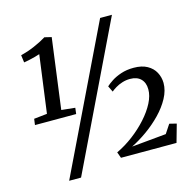

<svg xmlns="http://www.w3.org/2000/svg" viewBox="-122 -939 1127 1114"><g transform="rotate(-15 442.0 -382.0)"><path d="M54.5 -349 133.5 -357.5 180 -703.5Q168.5 -699.5 151.8 -695Q135 -690.5 117 -686.5Q99 -682.5 83 -680L77 -724.5Q95.5 -729 117.2 -736.2Q139 -743.5 160.5 -752.8Q182 -762 201.2 -772Q220.5 -782 234 -790.5L275.5 -780.5L219.5 -357.5L301.5 -349L297 -312.5H49.5ZM575.5 -815H646.5L229 51H157.5ZM482.5 0 469.5 -36Q521.5 -60.5 569.8 -97Q618 -133.5 656.2 -176Q694.5 -218.5 716.8 -261.8Q739 -305 738.5 -343Q738.5 -382.5 715.8 -405.5Q693 -428.5 651 -428.5Q626.5 -428.5 603.8 -421.2Q581 -414 563.5 -403.2Q546 -392.5 535.5 -383.5L518 -419.5Q530.5 -431.5 554 -447Q577.5 -462.5 611.5 -474Q645.5 -485.5 688 -485.5Q737 -485.5 769.2 -467.5Q801.5 -449.5 817.2 -420Q833 -390.5 833.5 -356Q833.5 -311 809 -265.5Q784.5 -220 744.2 -178.5Q704 -137 656.2 -103Q608.5 -69 562 -46L769 -65.5L804 -118.5L846.5 -108L816 0Z"/></g></svg>

Font: Merriweather 36pt Medium
Style: Italic
Weight: 500
Italic angle: -7.8°
Version: Version 2.101